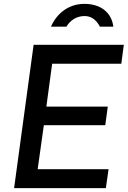

<svg xmlns="http://www.w3.org/2000/svg" viewBox="-20 -974 661 994"><path d="M528 0 542 -98H175L207 -326H525L538 -422H220L250 -644H608L621 -742H154L53 0ZM324 -836C342 -867 375 -891 418 -891C461 -891 484 -861 497 -836H567C557 -910 501 -954 417 -954C334 -954 273 -903 244 -836Z"/></svg>

Font: Cheyenne Sans Medium
Style: Italic
Weight: 500
Italic angle: -8.13011°
Designer: The Public Sans project authors (U.S. Web Design System), Libre Franklin designed by Pablo Impallari and Rodrigo Fuenzal
Foundry: The Cheyenne Sans Project Authors
Version: Version 2.007